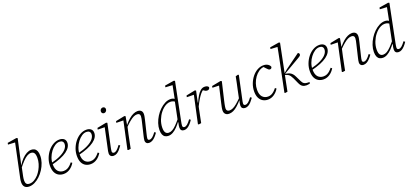

<svg xmlns="http://www.w3.org/2000/svg" viewBox="34 -1816 6188 2900"><g transform="rotate(-20 3128.0 -365.5)"><path d="M170 12Q147 12 129 5.5Q111 -1 99 -13.5Q87 -26 81 -44.5Q75 -63 75 -86Q75 -114 81 -145.5Q87 -177 95 -212L199 -705L211 -686L83 -693L88 -719L236 -743L254 -735L165 -333L168 -328L143 -208Q137 -182 133.5 -163Q130 -144 128 -128.5Q126 -113 126 -95Q126 -63 141 -45Q156 -27 191 -27Q229 -27 265.5 -48.5Q302 -70 334 -105Q360 -135 382.5 -175Q405 -215 418.5 -261Q432 -307 432 -353Q432 -409 415 -433Q398 -457 364 -457Q333 -457 300 -437.5Q267 -418 229.5 -378.5Q192 -339 148 -281L143 -324H161Q194 -379 231.5 -418.5Q269 -458 308.5 -479Q348 -500 384 -500Q414 -500 436.5 -487Q459 -474 471.5 -445.5Q484 -417 484 -370Q484 -315 465.5 -260Q447 -205 415.5 -156Q384 -107 343.5 -69Q303 -31 258.5 -9.5Q214 12 170 12Z M725 12Q681 12 645.5 -7.5Q610 -27 589.5 -68Q569 -109 569 -173Q569 -235 591 -293.5Q613 -352 650.5 -398.5Q688 -445 736.5 -472.5Q785 -500 837 -500Q882 -500 909 -478Q936 -456 936 -414Q936 -379 916 -345.5Q896 -312 854.5 -281.5Q813 -251 749 -225Q685 -199 598 -178L596 -205Q696 -229 761 -261.5Q826 -294 858 -332Q890 -370 890 -410Q890 -438 873.5 -453Q857 -468 826 -468Q789 -468 752 -443.5Q715 -419 684 -378Q653 -337 634.5 -287Q616 -237 616 -184Q616 -105 650 -68Q684 -31 739 -31Q771 -31 796 -42.5Q821 -54 842 -73.5Q863 -93 882 -117L902 -102Q887 -77 868.5 -56.5Q850 -36 827.5 -20.5Q805 -5 779.5 3.5Q754 12 725 12Z M1158 12Q1114 12 1078.5 -7.5Q1043 -27 1022.5 -68Q1002 -109 1002 -173Q1002 -235 1024 -293.5Q1046 -352 1083.5 -398.5Q1121 -445 1169.5 -472.5Q1218 -500 1270 -500Q1315 -500 1342 -478Q1369 -456 1369 -414Q1369 -379 1349 -345.5Q1329 -312 1287.5 -281.5Q1246 -251 1182 -225Q1118 -199 1031 -178L1029 -205Q1129 -229 1194 -261.5Q1259 -294 1291 -332Q1323 -370 1323 -410Q1323 -438 1306.5 -453Q1290 -468 1259 -468Q1222 -468 1185 -443.5Q1148 -419 1117 -378Q1086 -337 1067.5 -287Q1049 -237 1049 -184Q1049 -105 1083 -68Q1117 -31 1172 -31Q1204 -31 1229 -42.5Q1254 -54 1275 -73.5Q1296 -93 1315 -117L1335 -102Q1320 -77 1301.5 -56.5Q1283 -36 1260.5 -20.5Q1238 -5 1212.5 3.5Q1187 12 1158 12Z M1466 -46Q1466 -64 1469.5 -83Q1473 -102 1479 -127L1550 -460L1561 -440L1434 -442L1439 -468L1589 -497L1606 -489L1530 -134Q1526 -113 1522 -93.5Q1518 -74 1518 -61Q1518 -46 1526 -38.5Q1534 -31 1548 -31Q1570 -31 1594 -51Q1618 -71 1651 -117L1672 -101Q1650 -69 1627.5 -43.5Q1605 -18 1580 -3Q1555 12 1525 12Q1499 12 1482.5 -3.5Q1466 -19 1466 -46ZM1611 -643Q1594 -643 1583 -654Q1572 -665 1572 -683Q1572 -703 1585.5 -717Q1599 -731 1617 -731Q1635 -731 1646 -720.5Q1657 -710 1657 -692Q1657 -672 1643.5 -657.5Q1630 -643 1611 -643Z M1764 6 1751 0 1850 -459 1859 -440 1733 -442 1738 -468 1882 -497 1899 -489 1874 -355 1877 -352 1847 -218Q1836 -164 1825 -109.5Q1814 -55 1803 0ZM2097 12Q2071 12 2055.5 -3Q2040 -18 2040 -41Q2040 -60 2044 -77Q2048 -94 2053 -118L2100 -316Q2107 -345 2112 -369Q2117 -393 2117 -410Q2117 -434 2105 -445Q2093 -456 2069 -456Q2041 -456 2012 -442Q1983 -428 1946.5 -398Q1910 -368 1862 -319V-358H1876Q1914 -404 1951 -436Q1988 -468 2024 -484Q2060 -500 2092 -500Q2130 -500 2150 -480.5Q2170 -461 2170 -427Q2170 -406 2165 -381.5Q2160 -357 2153 -327L2104 -124Q2100 -105 2096 -88.5Q2092 -72 2092 -58Q2092 -45 2099 -38Q2106 -31 2120 -31Q2143 -31 2167.5 -51Q2192 -71 2224 -115L2245 -99Q2224 -68 2201 -43Q2178 -18 2152 -3Q2126 12 2097 12Z M2409 12Q2380 12 2357 0Q2334 -12 2321 -40.5Q2308 -69 2308 -116Q2308 -169 2326 -223Q2344 -277 2375 -326.5Q2406 -376 2446.5 -415Q2487 -454 2532 -477Q2577 -500 2622 -500Q2642 -500 2657.5 -495Q2673 -490 2686 -480.5Q2699 -471 2711 -455L2695 -424Q2675 -444 2653.5 -453Q2632 -462 2607 -462Q2574 -462 2544.5 -448Q2515 -434 2489.5 -412Q2464 -390 2443 -363Q2426 -342 2411 -315.5Q2396 -289 2384.5 -259.5Q2373 -230 2366.5 -198Q2360 -166 2360 -134Q2360 -79 2378 -55Q2396 -31 2429 -31Q2459 -31 2489.5 -48.5Q2520 -66 2556 -103Q2592 -140 2638 -197L2643 -152H2624Q2590 -103 2554 -66Q2518 -29 2481.5 -8.5Q2445 12 2409 12ZM2661 12Q2634 12 2618.5 -3Q2603 -18 2603 -47Q2603 -63 2606 -82Q2609 -101 2616 -129L2611 -132L2677 -455L2682 -465L2730 -706L2741 -686L2613 -693L2618 -719L2765 -743L2783 -735L2661 -130Q2657 -110 2654 -91.5Q2651 -73 2651 -61Q2651 -46 2658.5 -38.5Q2666 -31 2681 -31Q2703 -31 2727.5 -51.5Q2752 -72 2785 -117L2806 -101Q2785 -68 2761.5 -42.5Q2738 -17 2713.5 -2.5Q2689 12 2661 12Z M2984 -243 2981 -306H2998Q3021 -359 3046.5 -402.5Q3072 -446 3102.5 -472.5Q3133 -499 3170 -499Q3197 -499 3212 -491Q3227 -483 3234 -470Q3233 -453 3222.5 -442Q3212 -431 3193 -431Q3177 -431 3163.5 -437Q3150 -443 3135 -455L3120 -469L3162 -467L3140 -465Q3117 -452 3092 -422.5Q3067 -393 3040 -348Q3013 -303 2984 -243ZM2884 0 2983 -459 2992 -440 2866 -442 2871 -468 3015 -497 3032 -489 2994 -310 2999 -305 2980 -218Q2969 -164 2958 -109.5Q2947 -55 2936 0L2897 6Z M3382 12Q3359 12 3341.5 3Q3324 -6 3314 -23Q3304 -40 3304 -65Q3304 -89 3310 -119Q3316 -149 3323 -179L3389 -463L3400 -440L3278 -444L3283 -470L3429 -498L3446 -489L3376 -191Q3371 -171 3367 -150Q3363 -129 3360 -111.5Q3357 -94 3357 -80Q3357 -58 3369.5 -45.5Q3382 -33 3407 -33Q3433 -33 3462.5 -46.5Q3492 -60 3529 -91Q3566 -122 3616 -173L3618 -135H3603Q3559 -84 3522 -51.5Q3485 -19 3451 -3.5Q3417 12 3382 12ZM3641 12Q3614 12 3598 -2.5Q3582 -17 3582 -44Q3582 -62 3586 -81.5Q3590 -101 3597 -129H3594L3626 -283Q3638 -333 3648 -384.5Q3658 -436 3668 -486L3706 -497L3720 -491L3642 -126Q3638 -109 3634.5 -90.5Q3631 -72 3631 -59Q3631 -45 3639 -38Q3647 -31 3661 -31Q3684 -31 3708 -51Q3732 -71 3764 -115L3786 -99Q3764 -68 3741.5 -42.5Q3719 -17 3694 -2.5Q3669 12 3641 12Z M4008 12Q3964 12 3928.5 -8Q3893 -28 3872 -69Q3851 -110 3851 -172Q3851 -237 3873.5 -296Q3896 -355 3933 -401Q3970 -447 4017.5 -473.5Q4065 -500 4116 -500Q4146 -500 4168 -491Q4190 -482 4204 -468Q4218 -454 4223 -438Q4222 -424 4213.5 -415.5Q4205 -407 4191 -407Q4177 -407 4165.5 -417Q4154 -427 4138 -445L4103 -483H4133V-474H4109Q4068 -469 4030.5 -442.5Q3993 -416 3964 -375Q3935 -334 3918 -284Q3901 -234 3901 -182Q3901 -105 3935.5 -68Q3970 -31 4025 -31Q4055 -31 4079 -42.5Q4103 -54 4124 -73.5Q4145 -93 4164 -117L4184 -102Q4170 -77 4151 -56.5Q4132 -36 4109.5 -20.5Q4087 -5 4061.5 3.5Q4036 12 4008 12Z M4274 0 4377 -503Q4388 -555 4397.5 -605Q4407 -655 4417 -707L4430 -686L4302 -693L4307 -719L4454 -743L4471 -735L4365 -210Q4358 -176 4351 -140.5Q4344 -105 4337 -70Q4330 -35 4323 0L4286 6ZM4683 0Q4669 3 4654.5 5.5Q4640 8 4625 8Q4590 8 4564 -8.5Q4538 -25 4519 -68L4479 -156Q4465 -185 4452.5 -202.5Q4440 -220 4423.5 -230.5Q4407 -241 4383 -248L4358 -255V-277H4377L4432 -323L4669 -495Q4679 -493 4685.5 -485.5Q4692 -478 4692 -468Q4692 -455 4682.5 -445.5Q4673 -436 4648 -422L4377 -264L4378 -268L4403 -262Q4432 -257 4453.5 -246.5Q4475 -236 4492 -217.5Q4509 -199 4523 -169L4565 -83Q4581 -50 4599.5 -38.5Q4618 -27 4644 -25L4687 -23Z M4902 12Q4858 12 4822.5 -7.5Q4787 -27 4766.5 -68Q4746 -109 4746 -173Q4746 -235 4768 -293.5Q4790 -352 4827.5 -398.5Q4865 -445 4913.5 -472.5Q4962 -500 5014 -500Q5059 -500 5086 -478Q5113 -456 5113 -414Q5113 -379 5093 -345.5Q5073 -312 5031.5 -281.5Q4990 -251 4926 -225Q4862 -199 4775 -178L4773 -205Q4873 -229 4938 -261.5Q5003 -294 5035 -332Q5067 -370 5067 -410Q5067 -438 5050.5 -453Q5034 -468 5003 -468Q4966 -468 4929 -443.5Q4892 -419 4861 -378Q4830 -337 4811.5 -287Q4793 -237 4793 -184Q4793 -105 4827 -68Q4861 -31 4916 -31Q4948 -31 4973 -42.5Q4998 -54 5019 -73.5Q5040 -93 5059 -117L5079 -102Q5064 -77 5045.5 -56.5Q5027 -36 5004.5 -20.5Q4982 -5 4956.5 3.5Q4931 12 4902 12Z M5210 6 5197 0 5296 -459 5305 -440 5179 -442 5184 -468 5328 -497 5345 -489 5320 -355 5323 -352 5293 -218Q5282 -164 5271 -109.5Q5260 -55 5249 0ZM5543 12Q5517 12 5501.5 -3Q5486 -18 5486 -41Q5486 -60 5490 -77Q5494 -94 5499 -118L5546 -316Q5553 -345 5558 -369Q5563 -393 5563 -410Q5563 -434 5551 -445Q5539 -456 5515 -456Q5487 -456 5458 -442Q5429 -428 5392.5 -398Q5356 -368 5308 -319V-358H5322Q5360 -404 5397 -436Q5434 -468 5470 -484Q5506 -500 5538 -500Q5576 -500 5596 -480.5Q5616 -461 5616 -427Q5616 -406 5611 -381.5Q5606 -357 5599 -327L5550 -124Q5546 -105 5542 -88.5Q5538 -72 5538 -58Q5538 -45 5545 -38Q5552 -31 5566 -31Q5589 -31 5613.5 -51Q5638 -71 5670 -115L5691 -99Q5670 -68 5647 -43Q5624 -18 5598 -3Q5572 12 5543 12Z M5855 12Q5826 12 5803 0Q5780 -12 5767 -40.5Q5754 -69 5754 -116Q5754 -169 5772 -223Q5790 -277 5821 -326.5Q5852 -376 5892.5 -415Q5933 -454 5978 -477Q6023 -500 6068 -500Q6088 -500 6103.5 -495Q6119 -490 6132 -480.5Q6145 -471 6157 -455L6141 -424Q6121 -444 6099.5 -453Q6078 -462 6053 -462Q6020 -462 5990.5 -448Q5961 -434 5935.5 -412Q5910 -390 5889 -363Q5872 -342 5857 -315.5Q5842 -289 5830.5 -259.5Q5819 -230 5812.5 -198Q5806 -166 5806 -134Q5806 -79 5824 -55Q5842 -31 5875 -31Q5905 -31 5935.5 -48.5Q5966 -66 6002 -103Q6038 -140 6084 -197L6089 -152H6070Q6036 -103 6000 -66Q5964 -29 5927.5 -8.5Q5891 12 5855 12ZM6107 12Q6080 12 6064.5 -3Q6049 -18 6049 -47Q6049 -63 6052 -82Q6055 -101 6062 -129L6057 -132L6123 -455L6128 -465L6176 -706L6187 -686L6059 -693L6064 -719L6211 -743L6229 -735L6107 -130Q6103 -110 6100 -91.5Q6097 -73 6097 -61Q6097 -46 6104.5 -38.5Q6112 -31 6127 -31Q6149 -31 6173.5 -51.5Q6198 -72 6231 -117L6252 -101Q6231 -68 6207.5 -42.5Q6184 -17 6159.5 -2.5Q6135 12 6107 12Z"/></g></svg>

Font: Source Serif 4 Light
Style: Italic
Weight: 300
Italic angle: -12°
Designer: Frank Grießhammer
Foundry: Adobe Systems Incorporated
Version: Version 4.004;hotconv 1.0.116;makeotfexe 2.5.65601